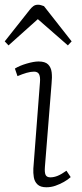

<svg xmlns="http://www.w3.org/2000/svg" viewBox="-37 -778 345 812"><path d="M132 -430Q134 -452 128.5 -463.5Q123 -475 107 -475Q93 -475 75.5 -470Q58 -465 37 -456L26 -488Q45 -500 75.5 -509Q106 -518 126 -518Q154 -518 166.5 -505.5Q179 -493 181.5 -472Q184 -451 181 -423L153 -73Q151 -48 156 -38Q161 -28 176 -28Q191 -28 207 -34.5Q223 -41 244 -56L262 -29Q250 -18 233 -8.5Q216 1 197.5 7.5Q179 14 159 14Q134 14 121.5 2Q109 -10 106 -28.5Q103 -47 104 -65ZM266 -603 250 -586 123 -697 -1 -586 -17 -603 89 -737Q96 -746 104 -752Q112 -758 124 -758Q131 -758 137 -756Q143 -754 149 -752Z"/></svg>

Font: Literata 18pt ExtraLight
Style: Italic
Weight: 250
Italic angle: -2°
Designer: Latin by Veronika Burian and Jose Scaglione. Greek by Irene Vlachou. Cyrillic by Vera Evstafieva
Foundry: TypeTogether
Version: Version 3.103;gftools[0.9.29]